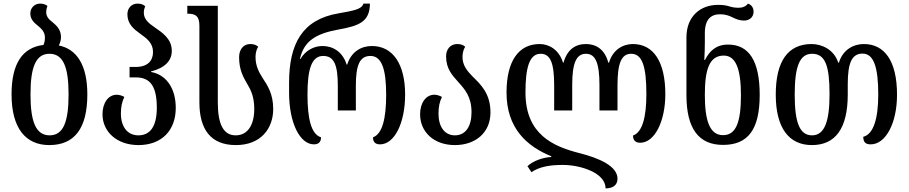

<svg xmlns="http://www.w3.org/2000/svg" viewBox="-20 -792 5036 1064"><path d="M306 -540C313 -554 318 -569 318 -587C318 -628 293 -651 270 -670C251 -684 236 -700 236 -725C236 -735 238 -746 243 -759C233 -767 220 -772 202 -772C173 -772 148 -750 148 -717C148 -684 170 -665 194 -646C213 -630 229 -612 229 -584C229 -568 226 -554 221 -543C105 -529 44 -441 44 -269C44 -79 124 12 253 12C392 12 464 -79 464 -269C464 -432 405 -520 306 -540ZM255 -42C178 -42 149 -119 149 -269C149 -417 177 -494 254 -494C332 -494 360 -417 360 -269C360 -119 332 -42 255 -42Z M747 12C877 12 954 -70 954 -194C954 -310 895 -380 817 -393V-396C895 -416 932 -456 932 -510C932 -577 880 -611 835 -642C804 -663 777 -686 777 -721C777 -733 779 -744 785 -757C775 -766 763 -772 743 -772C705 -772 686 -743 686 -713C686 -659 721 -631 757 -605C794 -579 828 -553 828 -504C828 -455 798 -421 732 -421H698V-363H734C813 -363 849 -313 849 -195C849 -94 814 -42 747 -42C685 -42 650 -91 650 -163C650 -201 656 -227 669 -255C654 -263 640 -267 627 -267C579 -267 548 -220 548 -159C548 -61 629 12 747 12Z M1287 12C1425 12 1494 -79 1494 -188C1494 -273 1462 -319 1434 -362C1414 -394 1396 -427 1396 -477C1396 -498 1402 -520 1411 -533C1401 -542 1388 -548 1367 -548C1329 -548 1305 -518 1305 -475C1305 -405 1328 -365 1350 -327C1371 -292 1389 -255 1389 -188C1389 -103 1355 -42 1286 -42C1220 -42 1187 -100 1187 -225V-760H1018V-716H1021C1064 -716 1085 -703 1085 -649V-225C1085 -76 1147 12 1287 12Z M1720 8C1744 8 1759 -4 1759 -31C1705 -48 1684 -132 1684 -268C1684 -404 1705 -482 1771 -482C1833 -482 1852 -429 1852 -316V-180H1952V-316C1952 -429 1972 -482 2033 -482C2095 -482 2120 -409 2120 -268C2120 -135 2099 -50 2047 -31C2047 -6 2059 8 2086 8C2165 8 2225 -108 2225 -268C2225 -437 2157 -537 2041 -537C1981 -537 1926 -505 1904 -434H1901C1879 -505 1825 -537 1767 -537C1722 -537 1673 -514 1645 -465H1642C1664 -564 1729 -605 1854 -628C1971 -649 2029 -671 2030 -772H1994C1985 -740 1939 -733 1856 -718C1654 -684 1582 -548 1582 -333V-279C1582 -108 1643 8 1720 8Z M2501 12C2613 12 2698 -55 2698 -169C2698 -274 2644 -324 2599 -368C2569 -399 2543 -429 2543 -477C2543 -498 2549 -520 2558 -533C2548 -542 2535 -548 2514 -548C2476 -548 2452 -519 2452 -480C2452 -411 2486 -375 2520 -337C2556 -297 2593 -256 2593 -170C2593 -91 2560 -42 2501 -42C2443 -42 2410 -91 2410 -162C2410 -201 2416 -227 2429 -255C2414 -263 2400 -267 2387 -267C2339 -267 2308 -220 2308 -159C2308 -61 2384 12 2501 12Z M3487 -548C3433 -548 3376 -517 3355 -445H3351C3332 -517 3285 -548 3227 -548C3168 -548 3123 -517 3103 -445H3100C3078 -517 3022 -548 2971 -548C2854 -548 2787 -454 2787 -279C2787 -81 2900 19 3035 74V78C2991 80 2934 99 2903 129L2925 162C2970 132 3026 122 3099 122C3198 122 3336 166 3336 252C3375 252 3402 235 3402 198C3402 129 3301 84 3189 56C3049 20 2892 -45 2892 -279C2892 -413 2912 -494 2976 -494C3031 -494 3051 -441 3051 -319V-180H3151V-321C3151 -443 3174 -494 3227 -494C3280 -494 3302 -443 3302 -321V-180H3402V-319C3402 -441 3423 -494 3478 -494C3540 -494 3562 -421 3562 -270C3562 -144 3540 -59 3488 -41C3488 -15 3501 -1 3528 -1C3607 -1 3667 -118 3667 -270C3667 -449 3602 -548 3487 -548Z M3987 11C4126 11 4190 -75 4190 -266C4190 -457 4129 -545 4015 -545C3949 -545 3912 -510 3887 -460H3883C3885 -491 3886 -531 3886 -558V-608C3886 -685 3920 -713 3971 -713C3999 -713 4021 -705 4039 -696C4059 -686 4078 -678 4103 -678C4130 -678 4156 -694 4156 -727C4156 -751 4143 -766 4125 -772C4112 -755 4094 -749 4073 -749C4055 -749 4041 -751 4024 -756C4006 -762 3988 -765 3959 -765C3861 -765 3784 -701 3784 -585V-265C3784 -75 3855 11 3987 11ZM3987 -43C3913 -43 3886 -123 3886 -266C3886 -405 3910 -484 3991 -484C4059 -484 4086 -406 4086 -265C4086 -115 4059 -43 3987 -43Z M4479 12C4609 12 4678 -79 4678 -269V-326C4678 -444 4701 -495 4760 -495C4824 -495 4847 -414 4847 -268C4847 -136 4821 -48 4764 -34C4764 -6 4775 8 4805 8C4888 8 4951 -109 4951 -267C4951 -457 4880 -548 4767 -548C4710 -548 4651 -517 4629 -445H4625C4603 -516 4535 -548 4478 -548C4348 -548 4279 -455 4279 -268C4279 -80 4354 12 4479 12ZM4480 -42C4410 -42 4384 -116 4384 -268C4384 -420 4410 -494 4480 -494C4554 -494 4577 -427 4577 -269C4577 -123 4551 -42 4480 -42Z"/></svg>

Font: Noto Serif Georgian Condensed Medium
Style: Regular
Weight: 500
Width: 3
Designer: Monotype Design Team, Akaki Razmadze
Foundry: Google LLC
Version: Version 2.003